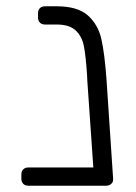

<svg xmlns="http://www.w3.org/2000/svg" viewBox="-20 -591 433 611"><path d="M340 -19Q340 -11 333.5 -5.5Q327 0 318 0H301H70Q60 0 54 -6Q48 -12 48 -22V-36Q48 -46 54 -52Q60 -58 70 -58H277L258 -332L257 -353Q253 -413 247 -444Q241 -475 221 -494Q201 -513 160 -513H123Q113 -513 107 -519Q101 -525 101 -535V-549Q101 -559 107 -565Q113 -571 123 -571H160Q227 -571 259.5 -542Q292 -513 302.5 -467Q313 -421 319 -337L340 -22Z"/></svg>

Font: Rubik
Style: Regular
Weight: 300
Designer: Hubert & Fischer
Foundry: Hubert & Fischer
Version: Version 1.100